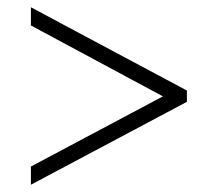

<svg xmlns="http://www.w3.org/2000/svg" viewBox="-20 -622 599 528"><path d="M65 -114 494 -342V-373L65 -602V-552L428 -357L65 -164Z"/></svg>

Font: Noto Serif Tamil Light
Style: Italic
Weight: 300
Italic angle: -12°
Designer: Indian Type Foundry, Tom Grace, and the Monotype Design Team
Foundry: Monotype Imaging Inc.
Version: Version 2.003